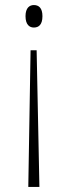

<svg xmlns="http://www.w3.org/2000/svg" viewBox="-20 -563 268 760"><path d="M114 -543C97 -543 81 -532 81 -499C81 -465 97 -454 114 -454C133 -454 148 -465 148 -499C148 -532 133 -543 114 -543ZM125 -364H101L92 177H136Z"/></svg>

Font: Noto Serif Tamil ExtraCondensed ExtraLight
Style: Regular
Weight: 200
Width: 2
Designer: Indian Type Foundry, Tom Grace, and the Monotype Design Team
Foundry: Monotype Imaging Inc.
Version: Version 2.004